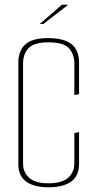

<svg xmlns="http://www.w3.org/2000/svg" viewBox="-20 -790 409 816"><path d="M186 6Q125 6 91.5 -18Q58 -42 58 -92V-524Q58 -574 87.5 -601Q117 -628 183 -628Q253 -628 284.5 -602Q316 -576 316 -523V-390L296 -386V-519Q296 -560 273 -585Q250 -610 186 -610Q124 -610 101 -585Q78 -560 78 -520V-95Q78 -58 104 -34.5Q130 -11 186 -11Q243 -11 269.5 -34.5Q296 -58 296 -96V-224L316 -229V-93Q316 -42 282 -18Q248 6 186 6ZM149 -688 243 -770H270L164 -688Z"/></svg>

Font: Smooch Sans Thin Thin
Style: Regular
Weight: 250
Version: Version 1.010